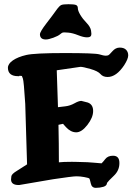

<svg xmlns="http://www.w3.org/2000/svg" viewBox="-20 -907 659 925"><path d="M200.7 -716.8Q172.9 -716.8 172.4 -741.7Q172.4 -753.9 203.6 -794.4Q234.9 -835 250.2 -856.7Q265.6 -878.4 274.7 -882.6Q283.7 -886.7 309.6 -886.7Q335.4 -886.7 345.2 -883.3Q355 -879.9 355 -867.7Q355 -855.5 366.9 -835.4Q378.9 -815.4 397 -796.9Q415 -778.3 418.5 -760.5Q421.9 -742.7 418.5 -734.9Q415 -727.1 398.7 -727.1Q382.3 -727.1 356.2 -737.5Q330.1 -748 309.1 -749.8Q288.1 -751.5 283.2 -750.5Q278.3 -749.5 269.3 -741.7Q260.3 -733.9 237.1 -725.3Q213.9 -716.8 200.7 -716.8ZM349.6 -127Q410.2 -126 435.1 -123L469.2 -120.1Q474.6 -124.5 487.1 -140.6Q499.5 -156.7 523.9 -156.7H524.9Q555.2 -156.7 555.2 -122.1Q555.2 -121.6 555.2 -121.1V-120.6Q555.2 -85.4 528.3 -60.1Q501.5 -34.7 495.6 -25.9Q495.1 -12.2 478.3 -7.1Q461.4 -2 441.7 -2Q421.9 -2 417.5 -22.9Q413.1 -43.9 409.7 -47.9Q404.8 -50.3 385.5 -54Q366.2 -57.6 347.9 -57.6Q329.6 -57.6 235.8 -43.5L72.3 -15.6H70.3Q33.2 -15.6 33.2 -42.5Q33.2 -46.4 34.7 -57.6Q36.1 -68.8 61.5 -84L110.4 -115.2L101.6 -406.7Q94.7 -516.6 90.3 -528.3Q85.9 -540.5 85.4 -541L73.7 -542L72.3 -540H67.4Q19 -540 18.1 -579.6V-580.1Q18.1 -599.6 42.2 -616.2Q66.4 -632.8 106.7 -642.1Q147 -651.4 292.2 -651.4Q437.5 -651.4 459 -645Q480.5 -638.7 487.3 -638.7Q494.1 -638.7 500 -640.1Q505.9 -641.6 521.2 -659.7Q536.6 -677.7 556.9 -677.7Q577.1 -677.7 587.4 -667.2Q597.7 -656.7 597.7 -640.1Q597.7 -623.5 578.6 -593.3Q540.5 -536.1 498.5 -536.1Q476.1 -536.1 463.9 -550.3Q451.7 -564.5 415.8 -574.7Q379.9 -585 367.7 -585L253.4 -568.4Q256.8 -479.5 259.3 -390.6Q271.5 -392.1 294.7 -394.8Q317.9 -397.5 338.6 -409.2Q359.4 -420.9 371.6 -420.9H372.1L402.8 -413.1Q428.7 -403.8 428.7 -372.3Q428.7 -340.8 401.1 -305.2Q373.5 -269.5 347.2 -269.5Q320.8 -269.5 297.4 -294.9L283.7 -310.5L261.7 -305.7Q263.7 -214.8 263.7 -125Q283.7 -127.4 326.7 -127.4Q337.4 -127 349.6 -127Z"/></svg>

Font: Drukaatie burti
Style: Bold
Weight: 700
Version: Version 0.14